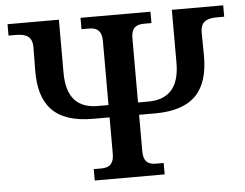

<svg xmlns="http://www.w3.org/2000/svg" viewBox="-50 -762 1050 823"><g transform="rotate(-5 474.5 -350.0)"><path d="M539 -107V-264H608C773 -264 839 -344 838 -493L837 -593C837 -633 858 -651 906 -651H939V-700H718V-472C718 -362 667 -317 583 -317H539V-593C539 -633 555 -651 593 -651H626V-700H325V-651H358C395 -651 412 -633 412 -593V-317H366C282 -317 232 -362 232 -472V-700H11V-651H44C92 -651 113 -633 113 -593L112 -493C110 -344 176 -264 341 -264H412V-107C412 -67 395 -49 358 -49H325V0H626V-49H593C555 -49 539 -67 539 -107Z"/></g></svg>

Font: LT Superior Serif Semibold
Style: Regular
Weight: 600
Designer: Daniel Lyons
Foundry: LyonsType
Version: Version 2.120;FEAKit 1.0